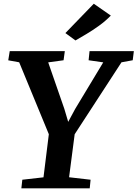

<svg xmlns="http://www.w3.org/2000/svg" viewBox="-20 -1020 745 1040"><path d="M95.7 0 100.9 -46.5 215.6 -59.5 251.7 -351.2 267.3 -237.7 83.9 -682.6 24.7 -693.3 32.7 -743H331.1L324.3 -693.6L241.1 -682.2L328.5 -430.3L366.2 -303.5L321.5 -308.1L387.2 -430L539.2 -682.2L460 -693.6L465 -743H705L698.9 -693.6L638 -682.5L351.8 -242.6L392 -350.8L354.2 -59.9L470.7 -46.5L466 0ZM334.2 -840.9 488 -999.8 580.3 -935.6Q551.3 -905.8 516.4 -880.7Q481.5 -855.5 448 -835.6Q414.5 -815.7 388.8 -800.9Z"/></svg>

Font: Merriweather 7pt Light
Style: Italic
Weight: 300
Italic angle: -7.8°
Designer: Eben Sorkin
Foundry: Eben Sorkin
Version: Version 2.200;gftools[0.9.31]